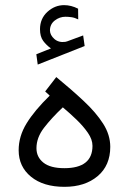

<svg xmlns="http://www.w3.org/2000/svg" viewBox="-20 -725 498 743"><path d="M177.2 -537.6Q159.7 -549.8 147.2 -566.7Q134.8 -583.5 134.8 -611.8Q134.8 -652.8 163.3 -679Q191.9 -705.1 228 -705.1Q255.4 -705.1 282.2 -691.4L282.7 -649.9Q269 -656.7 256.8 -658.4Q244.6 -660.2 233.4 -660.2Q210.9 -660.2 192.1 -645.8Q173.3 -631.3 173.3 -606.9Q173.8 -588.9 190.4 -574.2Q207 -559.6 232.4 -563Q233.9 -563 239.7 -564.9L301.8 -587.9L307.6 -546.9L126 -475.1L120.6 -515.1ZM172.4 -355 154.8 -371.1 197.8 -426.8Q257.3 -377.9 304.4 -333.7Q351.6 -289.6 379.2 -246.3Q406.7 -203.1 406.7 -156.7Q406.7 -84.5 357.7 -43.2Q308.6 -2 229.5 -2Q147.9 -2 100.1 -41Q52.2 -80.1 52.2 -143.6Q52.2 -197.8 83 -247.8Q113.8 -297.9 172.4 -355ZM337.9 -160.6Q337.9 -185.1 320.3 -210.7Q302.7 -236.3 276.4 -261.7Q250 -287.1 223.1 -309.6Q179.2 -268.1 150.1 -230.2Q121.1 -192.4 121.1 -151.4Q121.1 -117.2 147.9 -95.7Q174.8 -74.2 229 -74.2Q337.9 -74.2 337.9 -160.6Z"/></svg>

Font: Vazirmatn UI FD Light
Style: Regular
Weight: 300
Designer: Saber Rastikerdar
Foundry: Saber Rastikerdar
Version: Version 33.003